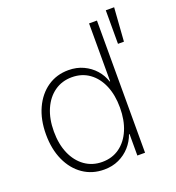

<svg xmlns="http://www.w3.org/2000/svg" viewBox="-138 -873 912 993"><g transform="rotate(-20 317.5 -376.5)"><path d="M266.6 9.8Q201.2 9.8 151.1 -24.7Q101.1 -59.1 73 -120.8Q44.9 -182.6 44.9 -263.7Q44.9 -344.7 73.2 -406.5Q101.6 -468.3 151.6 -502.7Q201.7 -537.1 266.6 -537.1Q312 -537.1 348.6 -520Q385.3 -502.9 410.9 -474.1Q436.5 -445.3 448.2 -408.7H450.7V-727.5H494.1V0H451.7V-118.2H448.7Q436 -82 410.2 -53Q384.3 -23.9 348.1 -7.1Q312 9.8 266.6 9.8ZM271 -30.8Q326.2 -30.8 366.9 -60.3Q407.7 -89.8 429.9 -142.3Q452.1 -194.8 452.1 -264.2Q452.1 -333.5 429.9 -385.7Q407.7 -438 366.9 -467.3Q326.2 -496.6 271 -496.6Q216.8 -496.6 175.5 -467.5Q134.3 -438.5 111.3 -386Q88.4 -333.5 88.4 -264.2Q88.4 -194.3 111.3 -141.8Q134.3 -89.4 175.5 -60.1Q216.8 -30.8 271 -30.8ZM555.2 -577.1V-761.7H601.1L587.9 -577.1Z"/></g></svg>

Font: Inter 24pt ExtraLight
Style: Regular
Weight: 250
Designer: Rasmus Andersson
Foundry: rsms
Version: Version 4.001;git-66647c0bb